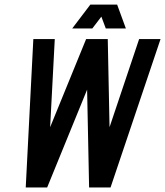

<svg xmlns="http://www.w3.org/2000/svg" viewBox="-20 -829 730 849"><path d="M595.2 -656.2H689.9L468.8 0H374L365.2 -432.6L188.5 0H93.8L127.4 -656.2H222.2L201.7 -266.6L360.8 -656.2H456.5L464.4 -266.6ZM379.4 -808.6H498L536.6 -703.1H447.8L428.2 -755.4L388.2 -703.1H299.3Z"/></svg>

Font: Lambda
Style: Italic
Weight: 400
Italic angle: -11°
Designer: GGBotNet
Version: 0.22